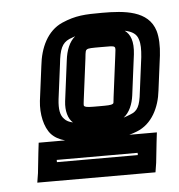

<svg xmlns="http://www.w3.org/2000/svg" viewBox="-40 -723 478 513"><g transform="rotate(-5 199.0 -466.5)"><path d="M222 -437C198 -437 189 -437 184 -440C181 -442 181 -441 183 -458L197 -567C199 -588 200 -589 203 -591C207 -594 216 -594 241 -594C286 -594 280 -596 277 -567L263 -458C261 -441 262 -442 259 -440C254 -437 244 -437 222 -437ZM175 -629C159 -616 150 -593 147 -567L133 -458C130 -433 136 -411 149 -400C139 -402 131 -406 126 -412C116 -422 113 -438 116 -465L128 -558C132 -598 139 -614 159 -623C165 -625 170 -627 175 -629ZM285 -401C301 -413 310 -435 313 -458L327 -567C331 -602 323 -621 308 -632C328 -628 340 -620 344 -605C348 -593 348 -579 346 -558L334 -465C330 -428 323 -415 304 -408C297 -405 291 -403 285 -401ZM65 -248H332H357L361 -273L367 -329L370 -354H345H296C303 -356 310 -358 317 -361C358 -377 379 -420 384 -465L396 -558C399 -583 398 -607 393 -624C376 -680 312 -685 252 -685C206 -685 181 -684 144 -668C103 -650 83 -606 78 -558L66 -465C62 -430 70 -394 87 -375C96 -365 109 -358 124 -354H78H53L50 -329L44 -273L40 -248H65ZM97 -298V-304H314V-298H97Z"/></g></svg>

Font: Gamestation Text Outline
Style: Italic
Weight: 400
Designer: Jonas Hecksher
Foundry: Jonas Hecksher, Playtypeª, e-types AS
Version: Version 1.003